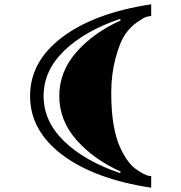

<svg xmlns="http://www.w3.org/2000/svg" viewBox="-20 -757 845 894"><path d="M611 29Q653 59 674 62L684 63V117Q420 77 270 -36Q120 -149 120 -310Q120 -471 270 -584Q420 -697 684 -737V-683Q676 -682 663.5 -679Q651 -676 619 -654Q587 -632 562.5 -596.5Q538 -561 518 -486Q498 -411 498 -325Q498 -239 508.5 -178.5Q519 -118 535 -80.5Q551 -43 571 -14Q591 15 611 29ZM539 49 542 42Q414 -16 335 -106.5Q256 -197 256 -310Q256 -423 335 -513.5Q414 -604 542 -662L539 -669Q374 -613 278.5 -520.5Q183 -428 183 -310Q183 -192 278.5 -99.5Q374 -7 539 49Z"/></svg>

Font: Diplomata SC
Style: Regular
Weight: 400
Width: 7
Designer: Eduardo Rodriguez Tunni
Foundry: Eduardo Rodriguez Tunni
Version: Version 1.001